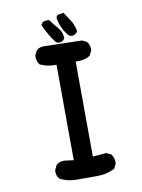

<svg xmlns="http://www.w3.org/2000/svg" viewBox="-88 -851 677 917"><g transform="rotate(-10 250.0 -392.0)"><path d="M114.7 -48.8Q114.7 -51.8 115.2 -56.6L126.5 -80.1L127.9 -81.5Q143.6 -93.8 164.1 -93.8Q169.4 -93.8 174.8 -92.8L210.9 -87.9L209 -551.3Q205.1 -551.3 200.7 -551.3Q163.6 -551.3 131.3 -566.4L129.4 -566.9L128.4 -568.8Q116.7 -585 116.7 -605.5Q116.7 -608.4 117.2 -613.3L128.4 -635.7L129.9 -636.7Q143.6 -648.9 164.1 -648.9Q167 -648.9 170.4 -648.4L348.6 -644.5L371.1 -633.3L372.1 -631.8Q384.3 -618.2 384.3 -597.7Q384.3 -594.7 383.8 -589.8L372.1 -565.9L370.1 -564.5Q344.7 -550.3 314 -550.3Q308.1 -550.3 301.8 -550.8L303.7 -89.4L369.6 -94.7L393.1 -83.5L394 -81.5Q405.8 -65.4 405.8 -44.9Q405.8 -42 405.3 -37.1L393.6 -13.7L391.1 -12.7Q354 5.9 310.1 5.9Q306.2 5.9 301.8 5.9H207Q164.1 5.9 127.9 -13.2L127 -14.6Q114.7 -28.3 114.7 -48.8ZM200.2 -768.1Q204.1 -768.1 211.4 -767.1Q228.5 -743.2 246.1 -724.1Q265.6 -702.6 267.6 -672.4V-669.4Q264.2 -664.6 261.7 -662.1Q252.9 -653.3 241.2 -653.3Q236.8 -653.3 231 -654.8L223.1 -660.2Q192.4 -701.2 172.4 -747.1L170.9 -751L178.2 -761.7L179.7 -762.7Q189 -768.1 200.2 -768.1ZM306.6 -674.8Q302.2 -674.8 296.4 -676.3L288.6 -681.6Q256.3 -721.2 248 -770L247.6 -773.4L254.9 -784.7L284.7 -790Q302.2 -764.2 315.4 -742.9Q328.6 -721.7 333 -694.3L333.5 -691.4Q329.6 -686 327.1 -683.6Q318.4 -674.8 306.6 -674.8Z"/></g></svg>

Font: Bakudai
Style: Bold
Weight: 700
Version: Version 1.48